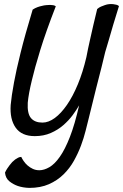

<svg xmlns="http://www.w3.org/2000/svg" viewBox="-20 -753 612 956"><path d="M153.3 -75.2Q87.9 -75.2 58.1 -117.2Q28.3 -159.2 33.2 -230.5Q37.1 -274.4 49.8 -342.8Q60.5 -401.4 82.5 -490.2Q104.5 -579.1 142.6 -705.1Q154.3 -712.9 166.5 -717.3Q178.7 -721.7 188.5 -723.6Q199.2 -726.6 210.9 -727.5Q219.7 -728.5 229.5 -728.5Q237.3 -728.5 245.1 -727.1Q252.9 -725.6 257.8 -721.7Q208 -593.8 180.2 -502.9Q152.3 -412.1 138.7 -353.5Q122.1 -285.2 118.2 -241.2Q115.2 -187.5 134.3 -165Q153.3 -142.6 191.4 -142.6Q221.7 -142.6 252.9 -165.5Q284.2 -188.5 313.5 -231Q342.8 -273.4 367.7 -333.5Q392.6 -393.6 410.2 -468.8Q418 -510.7 427.7 -552.7Q435.5 -588.9 445.3 -630.4Q455.1 -671.9 463.9 -708Q472.7 -715.8 482.9 -720.2Q493.2 -724.6 502 -727.5Q512.7 -731.4 523.4 -732.4Q533.2 -733.4 543 -732.4Q550.8 -731.4 559.1 -729.5Q567.4 -727.5 572.3 -722.7Q555.7 -670.9 543.5 -628.9Q531.2 -586.9 522.5 -556.6Q511.7 -521.5 503.9 -494.1Q496.1 -464.8 485.4 -418Q474.6 -377 459 -314.5Q443.4 -252 420.9 -160.2Q415 -136.7 406.2 -101.6Q397.5 -66.4 383.3 -28.3Q369.1 9.8 348.1 47.4Q327.1 85 296.4 115.2Q265.6 145.5 223.6 164.1Q181.6 182.6 126 182.6Q93.8 181.6 68.4 172.9Q45.9 165 26.9 149.9Q7.8 134.8 4.9 106.4Q9.8 95.7 15.6 86.9Q21.5 78.1 27.3 70.3Q34.2 61.5 41 53.7Q47.9 46.9 55.7 41Q62.5 36.1 70.3 32.2Q78.1 28.3 85.9 28.3Q89.8 37.1 97.7 48.8Q105.5 60.5 117.2 70.8Q128.9 81.1 143.6 87.9Q158.2 94.7 175.8 94.7Q199.2 94.7 225.6 79.6Q252 64.5 277.8 27.8Q303.7 -8.8 328.1 -71.3Q352.5 -133.8 374 -228.5Q361.3 -206.1 341.8 -179.7Q322.3 -153.3 295.4 -129.9Q268.6 -106.4 232.9 -90.8Q197.3 -75.2 153.3 -75.2Z"/></svg>

Font: Satisfy
Style: Regular
Weight: 400
Designer: Font Diner, Inc
Foundry: Font Diner, Inc
Version: Version 1.000